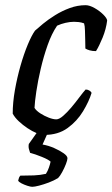

<svg xmlns="http://www.w3.org/2000/svg" viewBox="-20 -520 433 740"><path d="M151 0Q138 0 121 -7Q104 -14 86 -26Q68 -38 52.5 -52.5Q37 -67 29 -82Q29 -125 37.5 -173Q46 -221 59 -266.5Q72 -312 87 -348Q102 -384 115 -402Q126 -412 146 -428.5Q166 -445 192.5 -461.5Q219 -478 249 -489Q279 -500 310 -500Q325 -500 344.5 -489Q364 -478 378 -464Q392 -450 393 -441Q389 -408 375.5 -375Q362 -342 350 -323Q336 -323 325.5 -326Q315 -329 309 -333Q309 -343 308.5 -362.5Q308 -382 307.5 -401.5Q307 -421 304 -430Q293 -434 283 -435Q273 -436 265 -436Q250 -436 232.5 -432Q215 -428 200 -421Q179 -390 163.5 -346Q148 -302 137 -255Q126 -208 120 -167.5Q114 -127 113 -104Q120 -93 135.5 -83Q151 -73 168 -66.5Q185 -60 197 -60Q208 -60 223.5 -73.5Q239 -87 255 -106Q271 -125 285.5 -144.5Q300 -164 310 -175Q318 -175 324.5 -171Q331 -167 333 -162Q323 -129 300 -91Q277 -53 240.5 -26.5Q204 0 151 0ZM104 200Q98 200 85.5 196Q73 192 62.5 186.5Q52 181 50 176Q53 168 53 166Q53 164 58 157Q87 157 111 156Q135 155 157 150Q164 139 168.5 126Q173 113 175 103Q167 95 141 84.5Q115 74 96 69Q95 65 92 56Q89 47 91 35Q102 20 116.5 -1Q131 -22 143 -37H177L144 37Q167 41 188.5 50.5Q210 60 225 70.5Q240 81 240 90Q240 97 234 112.5Q228 128 219.5 143.5Q211 159 204 166Q188 176 168 183.5Q148 191 130.5 195.5Q113 200 104 200Z"/></svg>

Font: Texturina 12pt
Style: Italic
Weight: 400
Italic angle: -11°
Designer: Guillermo Torres Carreño
Foundry: Omnibus-Type
Version: Version 1.002